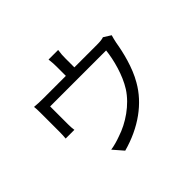

<svg xmlns="http://www.w3.org/2000/svg" viewBox="-178 -1060 1356 1356"><g transform="rotate(-45 500.0 -382.0)"><path d="M828 -641C815 -636 796 -633 759 -633H535V-726C535 -747 536 -770 541 -801H445C449 -770 450 -747 450 -726V-633H229C194 -633 165 -634 136 -637C139 -615 139 -581 139 -560V-384C139 -365 138 -338 136 -321H223C220 -336 219 -362 219 -380V-559H778C769 -473 737 -352 683 -267C622 -172 512 -98 412 -66C380 -54 342 -43 308 -38L373 37C556 -13 694 -115 769 -247C825 -342 854 -467 867 -547C871 -566 877 -592 882 -607Z"/></g></svg>

Font: Noto Sans Mono CJK JP Regular
Style: Regular
Weight: 400
Designer: Ryoko NISHIZUKA (kana & ideographs); Paul D. Hunt (Latin, Greek & Cyrillic); Wenlong ZHANG (bopomofo); Sandoll Communica
Foundry: Adobe Systems Incorporated
Version: Version 1.004;PS 1.004;hotconv 1.0.82;makeotf.lib2.5.63406